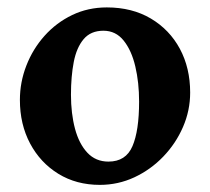

<svg xmlns="http://www.w3.org/2000/svg" viewBox="-20 -489 572 523"><path d="M498 -236.8Q498 -188 478.5 -143.1Q459 -98.1 424.8 -62.5Q390.6 -26.9 346.2 -6.1Q301.8 14.6 252 14.6Q188 14.6 138.9 -15.6Q89.8 -45.9 62 -98.1Q34.2 -150.4 34.2 -216.8Q34.2 -265.1 51.8 -310.3Q69.3 -355.5 101.3 -391.4Q133.3 -427.2 176.5 -448Q219.7 -468.8 271 -468.8Q339.8 -468.8 390.9 -438.5Q441.9 -408.2 470 -356Q498 -303.7 498 -236.8ZM358.9 -212.4Q358.9 -264.2 348.6 -307.9Q338.4 -351.6 316.9 -378.4Q295.4 -405.3 261.7 -405.3Q227.1 -405.3 207.8 -382.3Q188.5 -359.4 180.9 -320.1Q173.3 -280.8 173.3 -231Q173.3 -179.7 184.3 -138.4Q195.3 -97.2 218 -73Q240.7 -48.8 275.4 -48.8Q322.8 -48.8 340.8 -90.8Q358.9 -132.8 358.9 -212.4Z"/></svg>

Font: Gentium Book Plus
Style: Bold
Weight: 700
Designer: Victor Gaultney, Annie Olsen, Iska Routamaa, Becca Hirsbrunner
Foundry: SIL International
Version: Version 6.101